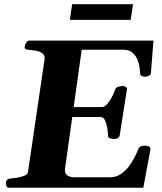

<svg xmlns="http://www.w3.org/2000/svg" viewBox="-20 -884 761 904"><path d="M246.6 -333 245.6 -379.9H462.4Q475.6 -381.8 488.3 -398.2Q501 -414.6 510.3 -433.8Q519.5 -453.1 522.5 -462.9Q525.4 -472.7 537.1 -475.8Q548.8 -479 559.6 -479Q564.9 -479 572 -474.9Q579.1 -470.7 577.6 -462.4L543.5 -246.1Q542 -237.8 533.9 -233.6Q525.9 -229.5 520.5 -229.5Q509.3 -229.5 498.5 -232.9Q487.8 -236.3 488.3 -245.6Q488.8 -256.3 485.8 -277.1Q482.9 -297.9 475.3 -315.4Q467.8 -333 453.6 -333ZM364.7 -649.9 285.6 -85.9Q285.6 -65.4 297.4 -58.1Q309.1 -50.8 323.2 -49.3H498.5Q528.8 -49.3 552.2 -66.7Q575.7 -84 592.3 -108.2Q608.9 -132.3 618.7 -153.6Q628.4 -174.8 631.3 -182.1Q634.3 -191.4 643.1 -194.8Q651.9 -198.2 659.7 -198.2Q689 -198.2 688.5 -181.6L654.8 0H21Q12.7 0 9.8 -9.8Q6.8 -19.5 7.8 -24.9Q9.3 -41 26.4 -43Q42.5 -44.4 61.8 -47.6Q81.1 -50.8 95.7 -57.1Q110.4 -63.5 111.8 -74.2L190.4 -608.9Q190.4 -627 176.5 -635.3Q162.6 -643.6 144 -646.2Q125.5 -648.9 111.3 -649.9Q96.2 -651.4 96.2 -660.6Q96.2 -670.9 102.5 -681.9Q108.9 -692.9 117.7 -692.9H702.6L690.4 -539.1Q689 -530.8 679.7 -526.6Q670.4 -522.5 663.6 -522.5Q655.8 -522.5 647.7 -525.9Q639.6 -529.3 639.6 -538.6Q639.6 -545.9 637.5 -564Q635.3 -582 627.7 -601.8Q620.1 -621.6 604.2 -635.7Q588.4 -649.9 561.5 -649.9ZM308.6 -790.5 319.8 -864.3H606.4L595.2 -790.5Z"/></svg>

Font: Gelasio
Style: Bold Italic
Weight: 700
Italic angle: -8.5°
Designer: Eben Sorkin
Foundry: Eben Sorkin
Version: Version 1.008